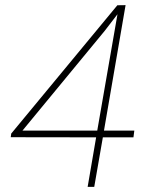

<svg xmlns="http://www.w3.org/2000/svg" viewBox="-20 -731 576 751"><path d="M386.7 -220.2H505.4L502 -193.8H382.3L348.6 0H322.8L356 -193.8L22 -194.3L23.9 -208.5L439 -710.4L471.2 -710.9ZM67.9 -220.2H360.4L439.5 -675.3L389.6 -610.4Z"/></svg>

Font: TypoPRO Roboto
Style: Italic
Weight: 250
Italic angle: -12°
Designer: Google
Version: Version 2.136; 2016